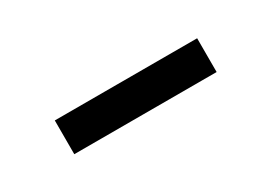

<svg xmlns="http://www.w3.org/2000/svg" viewBox="-15 -811 468 332"><g transform="rotate(-30 219.5 -644.5)"><path d="M77.6 -610.8V-678.2H361.8V-610.8Z"/></g></svg>

Font: Trocchi
Style: Regular
Weight: 400
Designer: Vernon Adams
Foundry: Vernon Adams
Version: Version 1.101; ttfautohint (v1.8.4.7-5d5b);gftools[0.9.27]